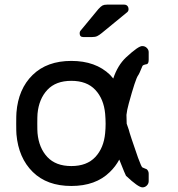

<svg xmlns="http://www.w3.org/2000/svg" viewBox="-20 -793 769 829"><path d="M442 -773H516Q525 -773 530 -767.5Q535 -762 535 -753Q535 -746 530 -741L419 -650Q408 -641 399.5 -637Q391 -633 377 -633H340Q324 -633 324 -649Q324 -657 329 -662L405 -754Q416 -766 423 -769.5Q430 -773 442 -773ZM142 -302Q141 -290 141 -259Q141 -229 142 -218Q148 -154 184.5 -115Q221 -76 288 -76Q355 -76 391.5 -115Q428 -154 434 -218Q436 -239 436 -258Q436 -259 436 -259Q436 -278 434 -302Q428 -366 391.5 -405Q355 -444 288 -444Q221 -444 184.5 -405Q148 -366 142 -302ZM495 -104Q479 -74 454 -50Q393 10 288 10Q183 10 121.5 -50.5Q60 -111 51 -213Q50 -224 50 -259Q50 -296 51 -307Q59 -409 121 -469.5Q183 -530 288 -530Q393 -530 455 -470Q462 -462 469 -454Q488 -511 524 -545Q579 -596 595 -594Q606 -594 614 -586Q622 -578 622 -568V-536Q622 -518 614 -516Q597 -513 595 -508Q581 -473 576 -467Q565 -452 536 -346Q528 -317 526 -297Q527 -279 527 -259Q535 -237 536 -233Q540 -215 576 -112Q591 -71 595 -70Q596 -69 614 -62Q622 -54 622 -43V-11Q622 0 614 8Q606 16 595 16Q577 16 524 -34Q522 -36 495 -104Z"/></svg>

Font: Contemporary
Style: Regular
Weight: 400
Designer: Victor Tran
Foundry: Victor Tran
Version: Version 1.100